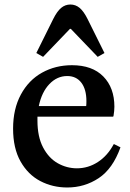

<svg xmlns="http://www.w3.org/2000/svg" viewBox="-20 -821 578 851"><path d="M321 -75Q371 -75 414 -103Q457 -131 484 -182H486L514 -168Q480 -73 417.5 -31.5Q355 10 278 10Q213 10 158.5 -18.5Q104 -47 71 -105.5Q38 -164 38 -251Q38 -338 72.5 -402Q107 -466 166.5 -499Q226 -532 299 -532Q389 -532 438 -482Q487 -432 487 -348Q487 -330 483 -306L481 -304H146V-286Q146 -215 171 -167.5Q196 -120 236 -97.5Q276 -75 321 -75ZM362 -351Q363 -358 363 -373Q363 -425 340.5 -454.5Q318 -484 278 -484Q233 -484 199 -448.5Q165 -413 152 -351ZM292 -801Q315 -801 333 -786Q351 -771 368 -737L443 -586L413 -569L294 -693H290L171 -569L141 -586L216 -737Q233 -771 251 -786Q269 -801 292 -801Z"/></svg>

Font: Minipax
Style: Bold
Weight: 500
Designer: Raphaël Ronot, Igor Stepanchenko (Cyrillic)
Foundry: steppetype
Version: Version 1.002